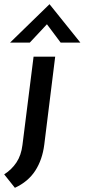

<svg xmlns="http://www.w3.org/2000/svg" viewBox="-43 -689 403 915"><path d="M-23 142Q13 119 35.5 85Q58 51 64 2L117 -419H220L168 0Q159 72 125 124.5Q91 177 28 206ZM246 -486 172 -585 199 -593 99 -486H5L193 -669L340 -486Z"/></svg>

Font: Josefin Sans Thin Medium
Style: Italic
Weight: 500
Italic angle: -7°
Version: Version 2.000